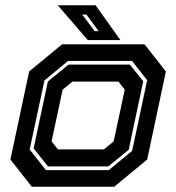

<svg xmlns="http://www.w3.org/2000/svg" viewBox="-20 -708 668 728"><path d="M100.5 0 19.5 -103 90.5 -437 215.5 -540H528L609 -437L538 -103L413 0ZM154 -63H392.5L481 -136L538 -404L480.5 -477H238L148.5 -403L92.5 -141ZM162 -77 107.5 -145 161.5 -399 240 -463H472.5L523 -400L468 -140L390.5 -77ZM199.5 -141.5H374L411 -172L453 -368L429 -398.5H254.5L217.5 -368L175.5 -172ZM436.5 -556H313L199 -688H342.5ZM354 -590 307.5 -653H291.5L339 -590Z"/></svg>

Font: Tourney Thin
Style: Bold Italic
Weight: 700
Italic angle: -12°
Version: Version 1.015